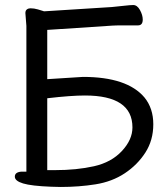

<svg xmlns="http://www.w3.org/2000/svg" viewBox="-20 -732 669 764"><path d="M39 -29Q39 -47 65 -49H85V-629L81 -680Q81 -690 87 -694.5Q93 -699 101 -699Q116 -699 131 -694.5Q146 -690 149 -689Q152 -688 153.5 -687.5Q155 -687 156 -687L425 -704Q447 -706 473 -709Q499 -712 510 -712Q526 -712 537 -692Q548 -672 548 -654Q548 -631 529 -631H466Q440 -631 426 -630L168 -613V-417L310 -426Q486 -426 555 -344Q590 -301 590 -237.5Q590 -174 558.5 -125Q527 -76 476.5 -42.5Q426 -9 360 1.5Q294 12 222 12L183 11Q105 8 72 -2Q39 -12 39 -29ZM507 -225Q507 -352 318 -352Q262 -352 168 -341V-55H198Q285 -55 354 -70.5Q423 -86 465 -131Q507 -176 507 -225Z"/></svg>

Font: Moon Stars Kai
Style: Bold
Weight: 700
Designer: GuiWonder
Version: Version 1.101